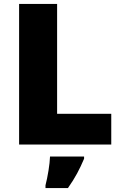

<svg xmlns="http://www.w3.org/2000/svg" viewBox="-20 -827 622 975"><path d="M77 -93H545V-249H270V-807H77ZM407 -21V-32H234C233 6 222 72 211 114V128H325C363 74 384 33 407 -21Z"/></svg>

Font: Noto Sans Telugu UI Black
Style: Regular
Weight: 900
Designer: Jelle Bosma - Monotype Design Team
Foundry: Monotype Imaging Inc.
Version: Version 2.005